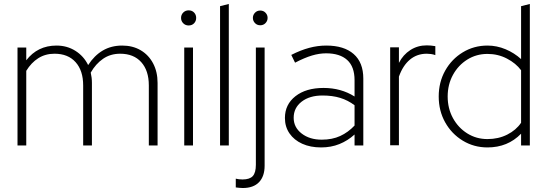

<svg xmlns="http://www.w3.org/2000/svg" viewBox="-20 -731 2751 965"><path d="M68 0V-492H112V-428Q169 -502 264 -502Q317 -502 359 -475.5Q401 -449 423 -404Q454 -452 496.5 -477Q539 -502 594 -502Q647 -502 687 -478.5Q727 -455 749.5 -412.5Q772 -370 772 -314V0H728V-302Q728 -376 690 -418.5Q652 -461 584 -461Q535 -461 498 -435.5Q461 -410 436 -366Q439 -353 440.5 -340.5Q442 -328 442 -314V0H398V-302Q398 -376 360 -418.5Q322 -461 254 -461Q208 -461 172.5 -438.5Q137 -416 112 -375V0Z M906 0V-492H950V0ZM928 -603Q912 -603 901 -614Q890 -625 890 -641Q890 -657 901 -668Q912 -679 928 -679Q945 -679 955.5 -668Q966 -657 966 -641Q966 -625 955.5 -614Q945 -603 928 -603Z M1086 0V-700L1130 -711V0Z M1288 -604Q1272 -604 1261.5 -615Q1251 -626 1251 -641Q1251 -656 1261.5 -667Q1272 -678 1288 -678Q1304 -678 1314.5 -667Q1325 -656 1325 -641Q1325 -626 1314.5 -615Q1304 -604 1288 -604ZM1200 214Q1190 214 1182.5 213Q1175 212 1165 211V167Q1181 171 1199 171Q1235 171 1250.5 154Q1266 137 1266 97V-492H1310V102Q1310 155 1282 184.5Q1254 214 1200 214Z M1594 10Q1540 10 1499 -8.5Q1458 -27 1435 -60.5Q1412 -94 1412 -138Q1412 -206 1465 -247.5Q1518 -289 1606 -289Q1694 -289 1762 -246V-328Q1762 -396 1725 -429.5Q1688 -463 1619 -463Q1585 -463 1548 -452Q1511 -441 1463 -416L1444 -455Q1491 -479 1534 -490.5Q1577 -502 1620 -502Q1709 -502 1757.5 -459.5Q1806 -417 1806 -336V0H1762V-55Q1728 -24 1686 -7Q1644 10 1594 10ZM1456 -139Q1456 -91 1496 -60Q1536 -29 1597 -29Q1650 -29 1690 -47.5Q1730 -66 1762 -100V-202Q1729 -227 1690 -239Q1651 -251 1601 -251Q1536 -251 1496 -220Q1456 -189 1456 -139Z M1941 -1V-493H1985V-415Q2006 -456 2042.5 -479.5Q2079 -503 2125 -503Q2145 -503 2168 -499V-454Q2157 -458 2146 -459.5Q2135 -461 2125 -461Q2076 -461 2040.5 -431.5Q2005 -402 1985 -346V-1Z M2430 10Q2362 10 2306 -24Q2250 -58 2217.5 -116Q2185 -174 2185 -246Q2185 -318 2217.5 -376Q2250 -434 2306 -468Q2362 -502 2430 -502Q2477 -502 2521 -483.5Q2565 -465 2599 -434V-700L2643 -711V0H2599V-59Q2532 10 2430 10ZM2430 -32Q2485 -32 2529.5 -54.5Q2574 -77 2599 -114V-378Q2573 -413 2528 -436.5Q2483 -460 2430 -460Q2374 -460 2328.5 -431.5Q2283 -403 2256.5 -354.5Q2230 -306 2230 -246Q2230 -186 2256.5 -137.5Q2283 -89 2328.5 -60.5Q2374 -32 2430 -32Z"/></svg>

Font: Red Hat Display
Style: Regular
Weight: 300
Designer: Pentagram, MCKL
Foundry: Pentagram, MCKL
Version: Version 1.023